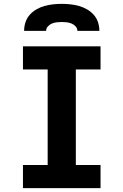

<svg xmlns="http://www.w3.org/2000/svg" viewBox="-20 -975 640 995"><path d="M99 0V-120H227V-615H99V-735H501V-615H373V-120H501V0ZM105 -815Q105 -838 112 -859.5Q119 -881 134 -898Q149 -915 169 -926.5Q189 -938 210.5 -944Q232 -950 254.5 -952.5Q277 -955 300 -955Q323 -955 345.5 -952.5Q368 -950 389.5 -944Q411 -938 431 -926.5Q451 -915 466 -898Q481 -881 488 -859.5Q495 -838 495 -815H381Q381 -828 372 -838Q363 -848 351 -853Q339 -858 326 -859.5Q313 -861 300 -861Q287 -861 274 -859.5Q261 -858 249 -853Q237 -848 228 -838Q219 -828 219 -815Z"/></svg>

Font: Iosevka Heavy Extended
Style: Regular
Weight: 900
Width: 7
Monospace: yes
Designer: Belleve Invis
Foundry: Belleve Invis
Version: Version 32.5.0; ttfautohint (v1.8.4)